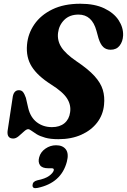

<svg xmlns="http://www.w3.org/2000/svg" viewBox="-20 -733 679 1027"><path d="M292.5 11.5Q250 11.5 221.8 3.5Q193.5 -4.5 176 -15.2Q158.5 -26 148 -34Q137.5 -42 130.5 -42Q121.5 -42 108 -29.5Q94.5 -17 79.8 -4.5Q65 8 51 8Q16.5 8 20.5 -32L47 -207Q51.5 -250.5 81 -250.5Q95 -250.5 103 -240.8Q111 -231 118.5 -209.5L131 -155Q143 -105 177 -79Q211 -53 258 -53Q299.5 -53 324.8 -74Q350 -95 355 -132Q361 -171 338.8 -206.2Q316.5 -241.5 253.5 -281Q181 -327 149.8 -376.8Q118.5 -426.5 124.5 -493.5Q129.5 -553 163.8 -602.8Q198 -652.5 260 -682.8Q322 -713 409.5 -713Q486 -713 537.5 -688.5Q589 -664 614.5 -625Q640 -586 638.5 -543.5Q637 -511 620 -489Q603 -467 572 -467Q548 -467 532.8 -481Q517.5 -495 507 -528L496 -568Q472.5 -655 400 -655Q352.5 -655 324 -626.8Q295.5 -598.5 290.5 -557.5Q285.5 -516 308.2 -480.5Q331 -445 389.5 -405Q451.5 -363.5 485 -326.8Q518.5 -290 529.8 -252.8Q541 -215.5 536.5 -172.5Q531.5 -119 499.8 -77.5Q468 -36 414.8 -12.2Q361.5 11.5 292.5 11.5ZM237.5 167Q205.5 167 194 150.5Q182.5 134 189.5 108.5Q197 80 223 62Q249 44 280 44Q316 44 332.5 66.5Q349 89 337.5 132.5Q307.5 245.5 181.5 272Q152.5 278.5 154 257Q155 237.5 179.5 231.5Q222 223 242.8 207.8Q263.5 192.5 267.5 178.5Q270.5 167 256.5 167Z"/></svg>

Font: Fraunces 72pt Soft
Style: Bold Italic
Weight: 700
Italic angle: -16°
Version: Version 1.000;[b76b70a41]